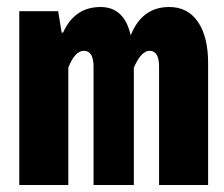

<svg xmlns="http://www.w3.org/2000/svg" viewBox="-20 -528 640 548"><path d="M35 0V-496H146L156 -435H160Q193 -508 267 -508Q335 -508 353 -427Q385 -508 463 -508Q516 -508 545 -465.5Q574 -423 574 -348V0H434V-338Q434 -383 407 -383Q383 -383 362 -335V0H247V-338Q247 -383 219 -383Q194 -383 175 -335V0Z"/></svg>

Font: TypoPRO Source Code Pro
Style: Bold
Weight: 700
Monospace: yes
Designer: Paul D. Hunt, Teo Tuominen
Foundry: Adobe Systems Incorporated
Version: Version 2.010;PS 1.0;hotconv 1.0.84;makeotf.lib2.5.63406